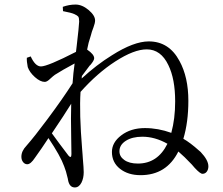

<svg xmlns="http://www.w3.org/2000/svg" viewBox="-20 -790 982 844"><path d="M309 34Q285 34 279 1Q279 -1 278 -5Q270 -40 262 -59Q246 -104 193 -183Q163 -137 134 -97Q115 -68 100 -68Q89 -68 81.5 -77.5Q74 -87 74 -101Q74 -126 96 -149Q132 -190 187 -264Q255 -355 299 -424Q302 -469 308 -511Q252 -481 221 -461Q214 -456 202 -445Q187 -430 177 -430Q157 -430 133.5 -451Q110 -472 102 -495Q97 -520 98 -536L115 -542Q135 -498 160 -498Q189 -498 314 -562Q315 -570 317 -587Q327 -672 328 -695Q328 -711 324 -717Q320 -722 307 -728Q294 -734 257 -741L256 -760Q284 -770 312 -770Q341 -770 369.5 -746Q398 -722 398 -700Q398 -689 391 -670Q383 -650 379 -633Q368 -601 363 -572Q394 -551 394 -534Q394 -524 377 -504Q374 -502 373 -500Q366 -491 352 -472Q344 -461 340 -456L339 -445Q404 -505 472 -547Q568 -608 634 -608Q723 -608 769 -522Q808 -451 808 -347Q808 -253 786 -180Q816 -163 855 -128Q860 -124 862 -122Q896 -86 896 -59Q896 -45 889 -35.5Q882 -26 870 -26Q860 -26 836 -52Q832 -57 829.5 -59.5Q827 -62 823 -67Q789 -103 764 -124Q712 -20 598 -20Q543 -20 507.5 -48Q472 -76 472 -122Q472 -164 513 -195Q555 -227 617 -227Q675 -227 733 -206Q750 -268 750 -344Q750 -443 720 -504Q687 -573 625 -573Q569 -573 487 -520Q408 -469 334 -386Q328 -293 341 -135Q342 -117 343 -110Q343 -105 344 -95Q348 -50 348 -33Q348 -7 338 13Q327 34 309 34ZM586 -71Q673 -71 716 -158Q661 -189 606 -189Q561 -189 533 -171Q505 -153 505 -125Q505 -102 526 -87Q548 -71 586 -71ZM294 -113Q294 -131 293 -183Q291 -280 293 -334Q262 -284 208 -204Q219 -190 241 -159Q273 -116 281 -106Q294 -91 294 -113Z"/></svg>

Font: GenRyuMin TW R
Style: Regular
Weight: 400
Version: Version 1.501;PS 1;hotconv 16.6.51;makeotf.lib2.5.65220